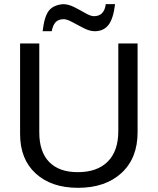

<svg xmlns="http://www.w3.org/2000/svg" viewBox="-20 -898 762 928"><path d="M356.9 9.8Q228.5 9.8 152.8 -59.3Q77.1 -128.4 77.1 -250V-688H169.9V-257.8Q169.9 -164.1 217.8 -115Q265.6 -65.9 356 -65.9Q449.7 -65.9 500.7 -116.9Q551.8 -168 551.8 -264.2V-688H645V-258.8Q645 -133.3 567.1 -61.8Q489.3 9.8 356.9 9.8ZM438 -747.1Q414.1 -747.1 385 -761.7Q356 -776.4 330.1 -790.8Q304.2 -805.2 288.1 -805.2Q262.2 -805.2 248.8 -790.8Q235.4 -776.4 230 -747.1H186Q194.3 -818.4 216.1 -846.2Q237.8 -874 285.2 -877.9Q310.5 -877.9 339.4 -863.3Q368.2 -848.6 393.3 -834.2Q418.5 -819.8 434.1 -819.8Q483.9 -819.8 491.2 -877.9H536.1Q527.8 -807.6 504.2 -777.3Q480.5 -747.1 438 -747.1Z"/></svg>

Font: Libra Sans Modern
Style: Regular
Weight: 400
Foundry: Stefan Peev, Context Ltd
Version: Version 1.000